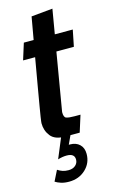

<svg xmlns="http://www.w3.org/2000/svg" viewBox="-129 -672 575 955"><g transform="rotate(-15 158.0 -194.5)"><path d="M140.5 10Q89 10 67 -18.2Q45 -46.5 45 -84Q45 -87 45.8 -93Q46.5 -99 49 -116Q51.5 -133 57.5 -167.5Q63.5 -202 73.5 -260.8Q83.5 -319.5 99.5 -410H37.5L64 -494.5H114.5Q124 -548 135 -610.5L245 -621L223.5 -494.5H316L299 -410H209L158.5 -111.5Q158 -84.5 171 -80Q184 -75.5 213.5 -75.5H243.5L216.5 10ZM222.5 120.5Q222.5 168 188.2 200Q154 232 103 232Q79 232 61.5 226.2Q44 220.5 32.5 213L59.5 159Q72.5 167.5 85.5 171.8Q98.5 176 115 176Q137.5 176 151 164Q164.5 152 164.5 134Q164.5 103 124 103Q102.5 103 78.5 110.5L124.5 0H173.5L148.5 54Q151.5 54 154.5 54Q185.5 54 204 71.8Q222.5 89.5 222.5 120.5Z"/></g></svg>

Font: Cabin Condensed SemiBold
Style: Italic
Weight: 600
Width: 3
Italic angle: -10°
Designer: Pablo Impallari
Foundry: Pablo Impallari. http://www.impallari.com Igino Marini. http://www.ikern.com
Version: Version 3.001; ttfautohint (v1.8.3)